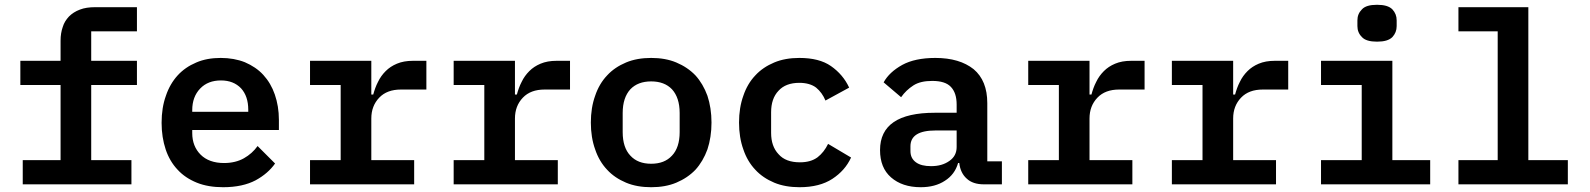

<svg xmlns="http://www.w3.org/2000/svg" viewBox="-20 -770 6640 802"><path d="M75 0C75 0 529 0 529 0C529 0 529 -101 529 -101C529 -101 361 -101 361 -101C361 -101 361 -415 361 -415C361 -415 552 -415 552 -415C552 -415 552 -516 552 -516C552 -516 361 -516 361 -516C361 -516 361 -639 361 -639C361 -639 552 -639 552 -639C552 -639 552 -740 552 -740C552 -740 378 -740 378 -740C378 -740 378 -740 378 -740C353 -740 332 -737 314 -730C295 -723 280 -713 268 -701C256 -688 247 -674 242 -657C236 -640 233 -621 233 -600C233 -600 233 -516 233 -516C233 -516 65 -516 65 -516C65 -516 65 -415 65 -415C65 -415 233 -415 233 -415C233 -415 233 -101 233 -101C233 -101 75 -101 75 -101C75 -101 75 0 75 0Z M912 12C967 12 1012 2 1048 -17C1083 -36 1110 -60 1129 -87C1129 -87 1056 -160 1056 -160C1056 -160 1056 -160 1056 -160C1041 -139 1022 -122 999 -109C976 -96 948 -89 916 -89C916 -89 916 -89 916 -89C874 -89 841 -101 818 -124C795 -147 783 -177 783 -214C783 -214 783 -227 783 -227C783 -227 1145 -227 1145 -227C1145 -227 1145 -269 1145 -269C1145 -269 1145 -269 1145 -269C1145 -308 1139 -343 1128 -375C1117 -407 1101 -434 1080 -457C1059 -480 1033 -497 1003 -510C973 -522 939 -528 902 -528C902 -528 902 -528 902 -528C864 -528 830 -522 800 -509C769 -496 743 -478 722 -455C701 -432 684 -403 673 -370C661 -337 655 -299 655 -257C655 -257 655 -257 655 -257C655 -216 661 -179 672 -146C683 -113 700 -84 722 -61C743 -38 770 -20 802 -7C834 6 871 12 912 12C912 12 912 12 912 12ZM903 -434C938 -434 966 -423 987 -401C1007 -379 1017 -349 1017 -312C1017 -312 1017 -303 1017 -303C1017 -303 783 -303 783 -303C783 -303 783 -310 783 -310C783 -310 783 -310 783 -310C783 -347 794 -377 816 -400C838 -423 867 -434 903 -434C903 -434 903 -434 903 -434Z M1275 0C1275 0 1710 0 1710 0C1710 0 1710 -101 1710 -101C1710 -101 1531 -101 1531 -101C1531 -101 1531 -275 1531 -275C1531 -275 1531 -275 1531 -275C1531 -310 1542 -339 1564 -362C1586 -385 1616 -396 1655 -396C1655 -396 1761 -396 1761 -396C1761 -396 1761 -516 1761 -516C1761 -516 1705 -516 1705 -516C1705 -516 1705 -516 1705 -516C1679 -516 1657 -512 1638 -504C1619 -496 1604 -486 1591 -473C1578 -460 1567 -445 1559 -428C1550 -411 1544 -393 1539 -375C1539 -375 1531 -375 1531 -375C1531 -375 1531 -516 1531 -516C1531 -516 1275 -516 1275 -516C1275 -516 1275 -415 1275 -415C1275 -415 1403 -415 1403 -415C1403 -415 1403 -101 1403 -101C1403 -101 1275 -101 1275 -101C1275 -101 1275 0 1275 0Z M1875 0C1875 0 2310 0 2310 0C2310 0 2310 -101 2310 -101C2310 -101 2131 -101 2131 -101C2131 -101 2131 -275 2131 -275C2131 -275 2131 -275 2131 -275C2131 -310 2142 -339 2164 -362C2186 -385 2216 -396 2255 -396C2255 -396 2361 -396 2361 -396C2361 -396 2361 -516 2361 -516C2361 -516 2305 -516 2305 -516C2305 -516 2305 -516 2305 -516C2279 -516 2257 -512 2238 -504C2219 -496 2204 -486 2191 -473C2178 -460 2167 -445 2159 -428C2150 -411 2144 -393 2139 -375C2139 -375 2131 -375 2131 -375C2131 -375 2131 -516 2131 -516C2131 -516 1875 -516 1875 -516C1875 -516 1875 -415 1875 -415C1875 -415 2003 -415 2003 -415C2003 -415 2003 -101 2003 -101C2003 -101 1875 -101 1875 -101C1875 -101 1875 0 1875 0Z M2700 12C2739 12 2774 6 2805 -7C2836 -20 2863 -38 2885 -61C2906 -84 2923 -113 2935 -146C2946 -179 2952 -217 2952 -258C2952 -258 2952 -258 2952 -258C2952 -299 2946 -337 2935 -370C2923 -403 2906 -432 2885 -455C2863 -478 2836 -496 2805 -509C2774 -522 2739 -528 2700 -528C2700 -528 2700 -528 2700 -528C2661 -528 2626 -522 2595 -509C2564 -496 2537 -478 2516 -455C2494 -432 2477 -403 2466 -370C2454 -337 2448 -299 2448 -258C2448 -258 2448 -258 2448 -258C2448 -217 2454 -179 2466 -146C2477 -113 2494 -84 2516 -61C2537 -38 2564 -20 2595 -7C2626 6 2661 12 2700 12C2700 12 2700 12 2700 12ZM2700 -86C2663 -86 2634 -97 2613 -120C2592 -142 2581 -175 2581 -218C2581 -218 2581 -298 2581 -298C2581 -298 2581 -298 2581 -298C2581 -341 2592 -374 2613 -397C2634 -419 2663 -430 2700 -430C2700 -430 2700 -430 2700 -430C2737 -430 2766 -419 2787 -397C2808 -374 2819 -341 2819 -298C2819 -298 2819 -218 2819 -218C2819 -218 2819 -218 2819 -218C2819 -175 2808 -142 2787 -120C2766 -97 2737 -86 2700 -86C2700 -86 2700 -86 2700 -86Z M3320 12C3376 12 3422 0 3457 -23C3492 -46 3518 -75 3535 -112C3535 -112 3439 -169 3439 -169C3439 -169 3439 -169 3439 -169C3428 -146 3413 -127 3395 -113C3376 -99 3352 -92 3321 -92C3321 -92 3321 -92 3321 -92C3282 -92 3252 -103 3232 -126C3211 -148 3201 -178 3201 -215C3201 -215 3201 -301 3201 -301C3201 -301 3201 -301 3201 -301C3201 -339 3211 -369 3232 -391C3252 -413 3281 -424 3319 -424C3319 -424 3319 -424 3319 -424C3348 -424 3372 -417 3389 -404C3406 -390 3419 -372 3428 -350C3428 -350 3527 -404 3527 -404C3527 -404 3527 -404 3527 -404C3510 -441 3484 -471 3451 -494C3418 -517 3374 -528 3319 -528C3319 -528 3319 -528 3319 -528C3280 -528 3245 -522 3214 -509C3183 -496 3156 -478 3135 -455C3113 -432 3096 -403 3085 -370C3073 -337 3067 -299 3067 -258C3067 -258 3067 -258 3067 -258C3067 -217 3073 -179 3085 -146C3096 -113 3113 -84 3135 -61C3156 -38 3183 -20 3214 -7C3245 6 3281 12 3320 12C3320 12 3320 12 3320 12Z M4165 0C4165 0 4165 -96 4165 -96C4165 -96 4104 -96 4104 -96C4104 -96 4104 -339 4104 -339C4104 -339 4104 -339 4104 -339C4104 -402 4085 -449 4047 -481C4008 -512 3955 -528 3887 -528C3887 -528 3887 -528 3887 -528C3830 -528 3784 -518 3749 -499C3713 -479 3687 -455 3671 -426C3671 -426 3744 -364 3744 -364C3744 -364 3744 -364 3744 -364C3758 -384 3775 -400 3795 -413C3815 -426 3841 -432 3874 -432C3874 -432 3874 -432 3874 -432C3910 -432 3936 -424 3952 -407C3968 -390 3976 -366 3976 -333C3976 -333 3976 -299 3976 -299C3976 -299 3885 -299 3885 -299C3885 -299 3885 -299 3885 -299C3732 -299 3656 -247 3656 -143C3656 -143 3656 -143 3656 -143C3656 -94 3671 -56 3702 -29C3733 -2 3774 12 3826 12C3826 12 3826 12 3826 12C3866 12 3900 3 3927 -15C3954 -32 3973 -57 3982 -89C3982 -89 3987 -89 3987 -89C3987 -89 3987 -89 3987 -89C3990 -61 4001 -39 4018 -24C4035 -8 4059 0 4090 0C4090 0 4165 0 4165 0ZM3869 -76C3842 -76 3821 -81 3806 -92C3791 -103 3783 -118 3783 -139C3783 -139 3783 -159 3783 -159C3783 -159 3783 -159 3783 -159C3783 -203 3818 -225 3888 -225C3888 -225 3976 -225 3976 -225C3976 -225 3976 -156 3976 -156C3976 -156 3976 -156 3976 -156C3976 -131 3966 -112 3946 -98C3925 -83 3900 -76 3869 -76C3869 -76 3869 -76 3869 -76Z M4275 0C4275 0 4710 0 4710 0C4710 0 4710 -101 4710 -101C4710 -101 4531 -101 4531 -101C4531 -101 4531 -275 4531 -275C4531 -275 4531 -275 4531 -275C4531 -310 4542 -339 4564 -362C4586 -385 4616 -396 4655 -396C4655 -396 4761 -396 4761 -396C4761 -396 4761 -516 4761 -516C4761 -516 4705 -516 4705 -516C4705 -516 4705 -516 4705 -516C4679 -516 4657 -512 4638 -504C4619 -496 4604 -486 4591 -473C4578 -460 4567 -445 4559 -428C4550 -411 4544 -393 4539 -375C4539 -375 4531 -375 4531 -375C4531 -375 4531 -516 4531 -516C4531 -516 4275 -516 4275 -516C4275 -516 4275 -415 4275 -415C4275 -415 4403 -415 4403 -415C4403 -415 4403 -101 4403 -101C4403 -101 4275 -101 4275 -101C4275 -101 4275 0 4275 0Z M4875 0C4875 0 5310 0 5310 0C5310 0 5310 -101 5310 -101C5310 -101 5131 -101 5131 -101C5131 -101 5131 -275 5131 -275C5131 -275 5131 -275 5131 -275C5131 -310 5142 -339 5164 -362C5186 -385 5216 -396 5255 -396C5255 -396 5361 -396 5361 -396C5361 -396 5361 -516 5361 -516C5361 -516 5305 -516 5305 -516C5305 -516 5305 -516 5305 -516C5279 -516 5257 -512 5238 -504C5219 -496 5204 -486 5191 -473C5178 -460 5167 -445 5159 -428C5150 -411 5144 -393 5139 -375C5139 -375 5131 -375 5131 -375C5131 -375 5131 -516 5131 -516C5131 -516 4875 -516 4875 -516C4875 -516 4875 -415 4875 -415C4875 -415 5003 -415 5003 -415C5003 -415 5003 -101 5003 -101C5003 -101 4875 -101 4875 -101C4875 -101 4875 0 4875 0Z M5732 -596C5762 -596 5783 -602 5796 -615C5808 -628 5814 -643 5814 -661C5814 -661 5814 -685 5814 -685C5814 -685 5814 -685 5814 -685C5814 -703 5808 -718 5796 -731C5783 -744 5762 -750 5732 -750C5732 -750 5732 -750 5732 -750C5702 -750 5681 -744 5669 -731C5656 -718 5650 -703 5650 -685C5650 -685 5650 -661 5650 -661C5650 -661 5650 -661 5650 -661C5650 -643 5656 -628 5669 -615C5681 -602 5702 -596 5732 -596C5732 -596 5732 -596 5732 -596ZM5498 0C5498 0 5954 0 5954 0C5954 0 5954 -101 5954 -101C5954 -101 5796 -101 5796 -101C5796 -101 5796 -516 5796 -516C5796 -516 5498 -516 5498 -516C5498 -516 5498 -415 5498 -415C5498 -415 5668 -415 5668 -415C5668 -415 5668 -101 5668 -101C5668 -101 5498 -101 5498 -101C5498 -101 5498 0 5498 0Z M6072 0C6072 0 6529 0 6529 0C6529 0 6529 -101 6529 -101C6529 -101 6364 -101 6364 -101C6364 -101 6364 -740 6364 -740C6364 -740 6072 -740 6072 -740C6072 -740 6072 -639 6072 -639C6072 -639 6236 -639 6236 -639C6236 -639 6236 -101 6236 -101C6236 -101 6072 -101 6072 -101C6072 -101 6072 0 6072 0Z"/></svg>

Font: IBM Plex Mono Mod
Style: SemiBold
Weight: 500
Designer: Mike Abbink, Paul van der Laan, Pieter van Rosmalen
Foundry: Bold Monday
Version: ""